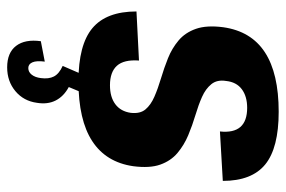

<svg xmlns="http://www.w3.org/2000/svg" viewBox="-151 -439 798 536"><g transform="rotate(90 248.0 -171.0)"><path d="M207 9Q105 9 58.5 -30Q12 -69 12 -153L149 -160Q146 -118 163.5 -98.5Q181 -79 218 -79Q251 -79 271 -94Q291 -109 295 -137Q298 -163 285.5 -178Q273 -193 250 -203Q227 -213 198.5 -221.5Q170 -230 142.5 -241Q115 -252 93 -270.5Q71 -289 60.5 -319Q50 -349 56 -395Q67 -473 126 -511.5Q185 -550 292 -550Q393 -550 439 -512.5Q485 -475 485 -394L347 -386Q351 -424 334.5 -443Q318 -462 281 -462Q249 -462 229 -447Q209 -432 206 -403Q202 -378 215 -362Q228 -346 250.5 -336Q273 -326 301.5 -317.5Q330 -309 357.5 -297.5Q385 -286 407 -267.5Q429 -249 439.5 -219.5Q450 -190 444 -144Q433 -68 374 -29.5Q315 9 207 9ZM168 208Q127 208 108 183Q89 158 95 114L152 103Q149 126 154 137.5Q159 149 170 149Q181 149 188.5 139.5Q196 130 198 114Q201 92 193.5 77.5Q186 63 164 53L187 0H238L223 36Q249 50 260.5 72.5Q272 95 267 125Q262 162 234.5 185Q207 208 168 208Z"/></g></svg>

Font: Pathway Extreme Condensed
Style: Bold Italic
Weight: 700
Width: 3
Italic angle: -8°
Version: Version 1.001;gftools[0.9.26]